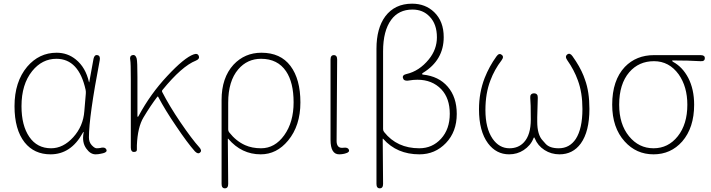

<svg xmlns="http://www.w3.org/2000/svg" viewBox="-20 -827 3870 1045"><path d="M255 13Q166 13 114 -52Q59 -122 59 -249Q59 -382 128 -464Q193 -540 288 -540Q348 -540 393 -503Q446 -460 464 -381Q465 -376 466 -381L489 -507Q494 -530 510 -527Q527 -524 523 -500Q464 -192 464 -79Q464 -53 479.5 -36.5Q495 -20 506 -20Q517 -20 528 -22L531 -23Q553 -27 559 -13Q565 1 541 7L527 10Q514 13 500 13Q472 13 450 -18Q425 -52 435 -104Q436 -109 434.5 -109Q433 -109 430 -103Q366 13 255 13ZM258 -20Q324 -20 378.5 -80Q433 -140 439 -222L447 -317Q448 -328 446 -338Q409 -507 287 -507Q209 -507 155 -440Q97 -368 97 -249Q97 -144 139.5 -82Q182 -20 258 -20Z M1069 3Q1058 14 1041 -3Q1000 -49 939 -140Q880 -226 841 -300Q839 -304 836 -300Q800 -253 761 -188Q729 -135 725 -36Q725 -24 725 -12Q725 0 709 0Q692 0 692 -24V-396Q692 -486 689 -500Q684 -523 701 -527Q718 -531 724 -508Q728 -491 728 -409V-196Q728 -191 730 -191Q732 -191 735 -197Q799 -316 890 -413Q983 -513 1034 -531Q1056 -539 1062 -522Q1068 -506 1046 -497Q970 -467 864 -337Q860 -332 863 -326Q902 -250 961 -163Q1025 -69 1065 -25Q1081 -7 1069 3Z M1204 198Q1186 198 1186 174V-283Q1186 -404 1251 -475Q1312 -540 1403 -540Q1507 -540 1561 -468Q1615 -396 1615 -269.5Q1615 -143 1548 -62Q1486 13 1399 13Q1295 13 1223 -71Q1220 -75 1220 -70L1222 174Q1222 198 1204 198ZM1401 -20Q1476 -20 1527 -91Q1578 -162 1578 -270Q1578 -378 1537 -439Q1491 -507 1401 -507Q1326 -507 1277 -450Q1222 -386 1222 -268V-122Q1222 -113 1228 -106Q1265 -59 1314 -37Q1352 -20 1401 -20Z M1853 10Q1840 13 1826 13Q1779 13 1779 -66V-503Q1779 -527 1797 -527Q1815 -527 1815 -503L1812 -59Q1812 -40 1821 -30Q1830 -20 1851 -23Q1873 -26 1879 -12Q1884 2 1860 8Z M2047 198Q2029 198 2029 174V-562Q2029 -673 2077 -738Q2129 -807 2223 -807Q2295 -807 2343 -761Q2395 -711 2395 -625Q2395 -500 2283 -431Q2277 -427 2277 -424.5Q2277 -422 2282 -421Q2368 -412 2417 -355Q2466 -298 2466 -207Q2466 -110 2407 -48.5Q2348 13 2263 13Q2140 13 2066 -71Q2063 -75 2063 -70L2065 174Q2065 198 2047 198ZM2262 -20Q2333 -20 2380.5 -72Q2428 -124 2428 -208Q2428 -292 2382 -341Q2332 -393 2252 -393Q2240 -393 2229 -392L2199 -388Q2177 -386 2173 -403Q2169 -419 2192 -424Q2262 -440 2314 -504Q2358 -558 2358 -624Q2358 -696 2318 -737Q2282 -775 2225 -775Q2150 -775 2109 -719Q2065 -659 2065 -548V-124Q2065 -115 2071 -108Q2141 -20 2262 -20Z M2751 13Q2681 13 2636 -47Q2587 -113 2587 -232Q2587 -323 2618 -403Q2643 -466 2682 -520Q2696 -540 2710 -529Q2725 -519 2710 -499Q2671 -448 2649 -389Q2622 -319 2622 -228Q2622 -129 2661 -72Q2697 -20 2753 -20Q2802 -20 2832 -53Q2869 -93 2869 -177Q2869 -267 2866 -294Q2864 -318 2886 -319Q2908 -319 2907 -295L2904 -189Q2904 -177 2904 -165Q2904 -93 2934 -62Q2942 -53 2950 -44Q2972 -20 3021 -20Q3080 -20 3114 -71Q3150 -127 3150 -234Q3150 -323 3125 -390Q3105 -446 3067 -500Q3053 -520 3068 -531Q3082 -541 3096 -521Q3136 -465 3156 -415Q3160 -404 3164 -393Q3188 -328 3188 -234Q3188 -111 3141 -46Q3098 13 3025 13Q2980 13 2943.5 -10.5Q2907 -34 2891 -73Q2889 -79 2887 -79Q2885 -79 2883 -73Q2868 -35 2830 -10Q2795 13 2751 13Z M3380 -57Q3312 -132 3312 -257Q3312 -390 3381 -463Q3443 -527 3540 -527H3793Q3817 -527 3816 -510Q3816 -492 3792 -494Q3726 -498 3643 -498Q3638 -498 3638 -496Q3638 -494 3644 -490Q3695 -462 3726 -403Q3758 -341 3758 -257Q3758 -132 3693 -57Q3631 13 3537 13Q3443 13 3380 -57ZM3721 -257Q3721 -355 3674 -422Q3622 -494 3539.5 -494Q3457 -494 3405 -434Q3350 -370 3350 -257Q3350 -151 3403.5 -85.5Q3457 -20 3537 -20Q3617 -20 3669 -85.5Q3721 -151 3721 -257Z"/></svg>

Font: Resource Han Rounded JP ExtraLight
Style: Regular
Weight: 250
Designer: Cyano Hao (round all glyphs); Ryoko NISHIZUKA 西塚涼子 (kana, bopomofo & ideographs); Paul D. Hunt (Latin, Greek & Cyrillic)
Foundry: Cyano Hao
Version: 0.990